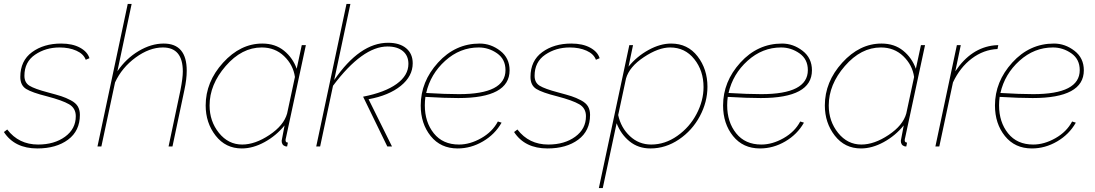

<svg xmlns="http://www.w3.org/2000/svg" viewBox="-32 -750 5604 983"><path d="M-12 -74 5 -87Q64 -10 163 -10Q246 -10 301 -50Q356 -90 356 -155Q356 -196 322 -216Q288 -236 208 -257Q132 -276 102 -294.5Q72 -313 72 -356Q72 -439 132 -483Q192 -527 281 -527Q339 -527 377.5 -506Q416 -485 426 -452L407 -444Q396 -474 359 -490.5Q322 -507 273 -507Q202 -507 147.5 -470Q93 -433 93 -362Q93 -327 119 -311Q145 -295 213 -277Q258 -265 281.5 -257.5Q305 -250 330.5 -236.5Q356 -223 366.5 -205Q377 -187 377 -162Q377 -80 316.5 -35Q256 10 159 10Q43 10 -12 -74Z M622 -730H642L569 -385Q613 -450 677.5 -488.5Q742 -527 806 -527Q924 -527 924 -388Q924 -344 912 -289L851 0H831L892 -289Q904 -351 904 -384Q904 -507 802 -507Q733 -507 662.5 -455.5Q592 -404 557 -328L487 0H467Z M1021 -210Q1021 -331 1110 -429Q1199 -527 1311 -527Q1377 -527 1422 -490.5Q1467 -454 1487 -398L1513 -519H1534L1432 -44Q1430 -38 1430 -32Q1430 -20 1442 -20L1438 0Q1432 0 1429 -1Q1410 -7 1410 -29Q1410 -33 1425 -108Q1382 -55 1322.5 -22.5Q1263 10 1206 10Q1123 10 1072 -55.5Q1021 -121 1021 -210ZM1438 -169 1478 -356Q1469 -418 1422.5 -462.5Q1376 -507 1308 -507Q1206 -507 1123.5 -412Q1041 -317 1041 -210Q1041 -129 1089 -69.5Q1137 -10 1208 -10Q1274 -10 1347.5 -59Q1421 -108 1438 -169Z M2081 -426Q2081 -360 2020 -310.5Q1959 -261 1855 -242L1975 0H1951L1827 -255Q1939 -277 1999 -320.5Q2059 -364 2059 -423Q2059 -465 2030.5 -488.5Q2002 -512 1952 -512Q1824 -512 1673 -311L1607 0H1587L1742 -730H1762L1679 -340Q1810 -531 1955 -531Q2014 -531 2047.5 -503Q2081 -475 2081 -426Z M2315 -248Q2247 -248 2146 -254Q2143 -233 2143 -211Q2143 -125 2189 -67.5Q2235 -10 2318 -10Q2374 -10 2431.5 -42.5Q2489 -75 2517 -128L2536 -122Q2502 -62 2440.5 -26Q2379 10 2311 10Q2224 10 2173 -53.5Q2122 -117 2122 -210Q2122 -332 2210.5 -429.5Q2299 -527 2424 -527Q2481 -527 2529 -490Q2577 -453 2577 -390Q2577 -248 2315 -248ZM2419 -507Q2323 -507 2247.5 -439Q2172 -371 2150 -274Q2250 -268 2318 -268Q2556 -268 2556 -391Q2556 -447 2513 -477Q2470 -507 2419 -507Z M2600 -74 2617 -87Q2676 -10 2775 -10Q2858 -10 2913 -50Q2968 -90 2968 -155Q2968 -196 2934 -216Q2900 -236 2820 -257Q2744 -276 2714 -294.5Q2684 -313 2684 -356Q2684 -439 2744 -483Q2804 -527 2893 -527Q2951 -527 2989.5 -506Q3028 -485 3038 -452L3019 -444Q3008 -474 2971 -490.5Q2934 -507 2885 -507Q2814 -507 2759.5 -470Q2705 -433 2705 -362Q2705 -327 2731 -311Q2757 -295 2825 -277Q2870 -265 2893.5 -257.5Q2917 -250 2942.5 -236.5Q2968 -223 2978.5 -205Q2989 -187 2989 -162Q2989 -80 2928.5 -35Q2868 10 2771 10Q2655 10 2600 -74Z M3190 -519H3209L3186 -409Q3228 -461 3288 -494Q3348 -527 3404 -527Q3489 -527 3539.5 -461.5Q3590 -396 3590 -306Q3590 -228 3551 -155Q3512 -82 3444 -36Q3376 10 3298 10Q3236 10 3191.5 -26Q3147 -62 3125 -119L3054 213H3034ZM3570 -304Q3570 -388 3522.5 -447.5Q3475 -507 3399 -507Q3339 -507 3264.5 -457.5Q3190 -408 3173 -348L3133 -161Q3147 -96 3193 -53Q3239 -10 3302 -10Q3373 -10 3436 -54.5Q3499 -99 3534.5 -167Q3570 -235 3570 -304Z M3863 -248Q3795 -248 3694 -254Q3691 -233 3691 -211Q3691 -125 3737 -67.5Q3783 -10 3866 -10Q3922 -10 3979.5 -42.5Q4037 -75 4065 -128L4084 -122Q4050 -62 3988.5 -26Q3927 10 3859 10Q3772 10 3721 -53.5Q3670 -117 3670 -210Q3670 -332 3758.5 -429.5Q3847 -527 3972 -527Q4029 -527 4077 -490Q4125 -453 4125 -390Q4125 -248 3863 -248ZM3967 -507Q3871 -507 3795.5 -439Q3720 -371 3698 -274Q3798 -268 3866 -268Q4104 -268 4104 -391Q4104 -447 4061 -477Q4018 -507 3967 -507Z M4191 -210Q4191 -331 4280 -429Q4369 -527 4481 -527Q4547 -527 4592 -490.5Q4637 -454 4657 -398L4683 -519H4704L4602 -44Q4600 -38 4600 -32Q4600 -20 4612 -20L4608 0Q4602 0 4599 -1Q4580 -7 4580 -29Q4580 -33 4595 -108Q4552 -55 4492.5 -22.5Q4433 10 4376 10Q4293 10 4242 -55.5Q4191 -121 4191 -210ZM4608 -169 4648 -356Q4639 -418 4592.5 -462.5Q4546 -507 4478 -507Q4376 -507 4293.5 -412Q4211 -317 4211 -210Q4211 -129 4259 -69.5Q4307 -10 4378 -10Q4444 -10 4517.5 -59Q4591 -108 4608 -169Z M4867 -519H4887L4859 -385Q4940 -506 5060 -518Q5066 -519 5079 -519L5075 -499Q5004 -496 4943.5 -450.5Q4883 -405 4847 -328L4777 0H4757Z M5255 -248Q5187 -248 5086 -254Q5083 -233 5083 -211Q5083 -125 5129 -67.5Q5175 -10 5258 -10Q5314 -10 5371.5 -42.5Q5429 -75 5457 -128L5476 -122Q5442 -62 5380.5 -26Q5319 10 5251 10Q5164 10 5113 -53.5Q5062 -117 5062 -210Q5062 -332 5150.5 -429.5Q5239 -527 5364 -527Q5421 -527 5469 -490Q5517 -453 5517 -390Q5517 -248 5255 -248ZM5359 -507Q5263 -507 5187.5 -439Q5112 -371 5090 -274Q5190 -268 5258 -268Q5496 -268 5496 -391Q5496 -447 5453 -477Q5410 -507 5359 -507Z"/></svg>

Font: Raleway-v4020 Thin
Style: Italic
Weight: 250
Italic angle: -12°
Designer: Matt McInerney, Pablo Impallari, Rodrigo Fuenzalida
Foundry: Matt McInerney, Pablo Impallari, Rodrigo Fuenzalida
Version: Version 4.020;PS 004.020;hotconv 1.0.88;makeotf.lib2.5.64775